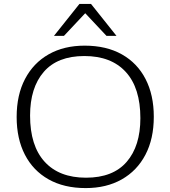

<svg xmlns="http://www.w3.org/2000/svg" viewBox="-20 -950 870 980"><path d="M412 -717Q523 -717 602 -672.5Q681 -628 723 -546.5Q765 -465 765 -354Q765 -241.5 722.2 -160Q679.5 -78.5 601.2 -34.2Q523 10 417.5 10Q307 10 228 -34.5Q149 -79 107 -160.5Q65 -242 65 -353Q65 -465.5 107.8 -547Q150.5 -628.5 228.5 -672.8Q306.5 -717 412 -717ZM419 -43Q556.5 -43 626.5 -123.8Q696.5 -204.5 696.5 -347Q696.5 -501 622.2 -582.5Q548 -664 410.5 -664Q273.5 -664 203.5 -583.2Q133.5 -502.5 133.5 -360Q133.5 -206 207.8 -124.5Q282 -43 419 -43ZM523.5 -767 415 -882.5 306.5 -767H255.5L385.5 -930H444.5L574.5 -767Z"/></svg>

Font: Newsreader 6pt Light
Style: Regular
Weight: 300
Designer: Hugues Gentile
Foundry: Production Type
Version: Version 1.003; ttfautohint (v1.8.3)